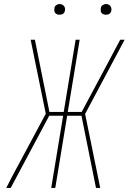

<svg xmlns="http://www.w3.org/2000/svg" viewBox="-20 -932 640 952"><path d="M11 0 38 -53 207 -368 132 -735H153L225 -377H296L355 -735H375L316 -377H385Q433 -466 480.5 -555.5Q528 -645 576 -735H598L402 -367L477 0H456L384 -358H313L254 0H234L293 -358H224L33 0ZM505 -859Q499 -859 493.5 -861Q488 -863 484 -867.5Q480 -872 479.5 -878.5Q479 -885 480 -891Q480 -896 482.5 -900Q485 -904 489 -906.5Q493 -909 497 -910.5Q501 -912 506 -912Q512 -912 517.5 -909.5Q523 -907 527 -902.5Q531 -898 532 -891.5Q533 -885 532 -879Q531 -874 528.5 -870Q526 -866 522.5 -863.5Q519 -861 514.5 -860Q510 -859 505 -859ZM275 -859Q269 -859 263.5 -861Q258 -863 254 -867.5Q250 -872 249.5 -878.5Q249 -885 250 -891Q250 -896 252.5 -900Q255 -904 259 -906.5Q263 -909 267 -910.5Q271 -912 276 -912Q282 -912 287.5 -909.5Q293 -907 297 -902.5Q301 -898 302 -891.5Q303 -885 302 -879Q301 -874 298.5 -870Q296 -866 292.5 -863.5Q289 -861 284.5 -860Q280 -859 275 -859Z"/></svg>

Font: Iosevka Thin Extended Oblique
Style: Regular
Weight: 100
Width: 7
Italic angle: -9°
Monospace: yes
Designer: Belleve Invis
Foundry: Belleve Invis
Version: Version 32.5.0; ttfautohint (v1.8.4)